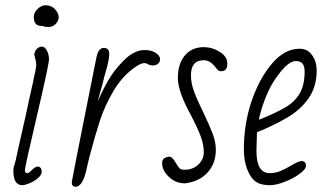

<svg xmlns="http://www.w3.org/2000/svg" viewBox="-20 -697 1242 733"><path d="M31 -45Q31 -59 36 -70Q41 -87 45 -109L60 -176L80 -264Q90 -313 104 -374Q106 -380 108 -394Q118 -437 118 -444V-454Q118 -462 111 -487Q111 -499 119.5 -509Q128 -519 140 -519Q151 -519 159 -504Q167 -489 167 -471Q167 -451 121 -255Q75 -59 75 -47Q75 -36 85 -36Q90 -36 103 -49Q115 -61 123 -61Q139 -61 139 -41Q139 -29 125 -17Q111 -5 93 2.5Q75 10 65 10Q31 10 31 -45ZM142 -598H138Q109 -598 109 -632Q109 -649 123.5 -663Q138 -677 155 -677Q172 -677 187 -665Q204 -648 204 -632Q204 -617 192.5 -605.5Q181 -594 166 -594Q150 -594 142 -598Z M254 -2 277 -121 319 -332Q347 -472 347 -472Q351 -494 358 -504Q365 -514 376 -514Q386 -514 391.5 -509Q397 -504 397 -491Q397 -468 383 -421Q376 -398 373 -382Q369 -368 364 -350.5Q359 -333 353 -310Q380 -371 404 -407.5Q428 -444 464 -477Q498 -506 532 -506Q557 -506 574 -495.5Q591 -485 591 -471Q591 -460 583 -453.5Q575 -447 563 -447Q554 -447 546 -451Q540 -456 530 -456Q517 -456 492 -438Q445 -404 412.5 -348.5Q380 -293 361.5 -236.5Q343 -180 322 -100L313 -63Q298 16 268 16Q254 16 254 -2Z M624 -99Q633 -99 638.5 -93Q644 -87 652 -74Q660 -60 665.5 -54.5Q671 -49 685 -49Q717 -49 737.5 -69Q758 -89 758 -116Q758 -145 746 -177Q734 -209 709 -257Q659 -347 659 -400Q659 -453 685.5 -485Q712 -517 758 -517Q790 -517 819 -499Q848 -481 848 -454Q848 -425 824 -425Q817 -425 812.5 -429Q808 -433 804 -438.5Q800 -444 798 -446Q780 -467 758 -467Q709 -467 709 -410Q709 -379 721 -347Q733 -315 757 -266Q780 -218 792 -186Q804 -154 804 -125Q804 -74 773 -39Q742 -4 686 3Q651 3 625 -21.5Q599 -46 599 -74Q599 -87 606 -92Q613 -97 624 -99Z M932 -33Q911 -72 911 -127Q911 -223 940 -309.5Q969 -396 1019 -455Q1067 -511 1124 -511Q1154 -511 1171.5 -486.5Q1189 -462 1189 -427Q1189 -366 1157.5 -321Q1126 -276 1073 -246Q1027 -219 961 -192L959 -120Q959 -36 1010 -36Q1031 -36 1050.5 -44Q1070 -52 1093 -66Q1120 -82 1131 -82Q1148 -82 1148 -64Q1148 -51 1123.5 -33Q1099 -15 1066 -2.5Q1033 10 1011 10Q979 10 961 -0.5Q943 -11 932 -33ZM1143 -425Q1143 -464 1110 -464Q1081 -464 1042 -411Q1001 -358 976 -272Q969 -248 969 -240Q1036 -267 1071 -288Q1106 -309 1124.5 -341Q1143 -373 1143 -425Z"/></svg>

Font: Bad Script
Style: Regular
Weight: 400
Italic angle: -10°
Designer: Roman Shchyukin (Gaslight Type Foundry), Cyreal (Charset Expansion)
Foundry: Gaslight
Version: Version 2.000